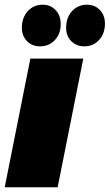

<svg xmlns="http://www.w3.org/2000/svg" viewBox="-25 -796 466 816"><path d="M104 -547H329L220 0H-5ZM68 -678Q68 -721 93 -748.5Q118 -776 157 -776Q190 -776 211.5 -753Q233 -730 233 -694Q233 -652 208 -625.5Q183 -599 145 -599Q112 -599 90 -621Q68 -643 68 -678ZM256 -678Q256 -721 281 -748.5Q306 -776 345 -776Q378 -776 399.5 -753.5Q421 -731 421 -696Q421 -653 396 -626Q371 -599 333 -599Q300 -599 278 -621Q256 -643 256 -678Z"/></svg>

Font: Montserrat Alternates Black
Style: Italic
Weight: 900
Italic angle: -11.3°
Designer: Julieta Ulanovsky
Foundry: Julieta Ulanovsky
Version: Version 7.200